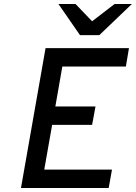

<svg xmlns="http://www.w3.org/2000/svg" viewBox="-20 -941 680 961"><path d="M85 0 208 -700H625.5L610 -608H292L257 -408H458L441 -316H241L201.5 -92H540.5L524 0ZM380.5 -765 272.5 -921H358L441 -834.5L553.5 -921H640L477 -765Z"/></svg>

Font: Overpass Medium
Style: Italic
Weight: 500
Italic angle: -10°
Designer: Delve Withrington, Dave Bailey, Thomas Jockin
Foundry: Delve Fonts LLC
Version: Version 4.000